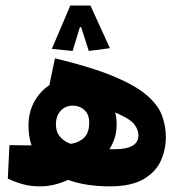

<svg xmlns="http://www.w3.org/2000/svg" viewBox="-20 -659 626 684"><path d="M122.6 4.9Q89.8 4.9 64.2 -2Q38.6 -8.8 7.8 -22.5L13.7 -142.1Q35.6 -141.6 55.9 -141.4Q76.2 -141.1 92.3 -141.1Q81.5 -172.9 81.5 -210.9Q81.5 -259.3 102.1 -296.6Q122.6 -334 155.8 -355.5L175.8 -451.2Q304.2 -420.4 382.6 -387.9Q460.9 -355.5 501.7 -320.8Q542.5 -286.1 556.6 -248.8Q570.8 -211.4 570.8 -170.9Q570.8 -125.5 552.5 -85.4Q534.2 -45.4 490.5 -20.3Q446.8 4.9 370.6 4.9Q330.1 4.9 292.5 -0.7Q254.9 -6.3 222.7 -18.1Q197.8 -6.8 172.9 -1Q147.9 4.9 122.6 4.9ZM231 -146.5Q243.7 -148.4 251.5 -151.4Q277.3 -161.1 287.6 -178.2Q297.9 -195.3 297.9 -222.2Q297.9 -251 280.8 -266.8Q263.7 -282.7 239.3 -282.7Q212.9 -282.7 196 -264.2Q179.2 -245.6 179.2 -215.3Q179.2 -189.5 192.9 -172.9Q206.5 -156.2 231 -146.5ZM369.6 -127.4Q378.9 -127.4 389.2 -127.4Q429.2 -127.4 451.2 -139.4Q473.1 -151.4 473.1 -177.2Q473.1 -196.3 458.7 -215.8Q444.3 -235.4 390.6 -258.3Q395.5 -237.8 395.5 -217.3Q395.5 -189.9 388.7 -168Q381.8 -146 369.6 -127.4ZM302.2 -639.2 371.6 -487.3 296.4 -477.5 269 -562.5H264.6L238.8 -477.5L164.6 -484.9L230.5 -639.2Z"/></svg>

Font: Cascadia Mono
Style: Bold
Weight: 700
Monospace: yes
Designer: Aaron Bell
Foundry: Saja Typeworks
Version: Version 2404.023; ttfautohint (v1.8.4)